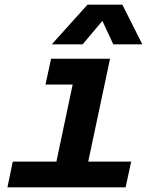

<svg xmlns="http://www.w3.org/2000/svg" viewBox="-20 -807 690 827"><path d="M35 -111H223L293 -443H176L200 -554H454L360 -111H545L521 0H12ZM357 -787H507L593 -616H468L421 -717L336 -616H203Z"/></svg>

Font: Azeret Mono SemiBold
Style: Italic
Weight: 600
Italic angle: -12°
Designer: Martin Vácha
Foundry: Displaay
Version: Version 1.000; Glyphs 3.0.3, build 3074